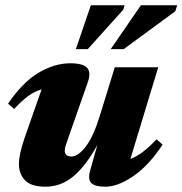

<svg xmlns="http://www.w3.org/2000/svg" viewBox="-20 -690 689 725"><path d="M320.5 -46.5 347.5 -142.5Q304.5 -64 257.5 -24.5Q210.5 15 151.5 15Q98 15 74.8 -9Q51.5 -33 51.5 -70.5Q51.5 -108 73 -169.5L137 -352.5Q110.5 -345 86.2 -327.2Q62 -309.5 33.5 -278.5L10.5 -298.5Q65 -379 125.2 -415Q185.5 -451 245.5 -451Q293.5 -451 309 -433.8Q324.5 -416.5 311.5 -379.5L240 -175.5Q232 -152.5 228.2 -141Q224.5 -129.5 224.5 -121.5Q224.5 -99 250 -99Q275 -99 304 -136.8Q333 -174.5 357 -253L413.5 -436H577.5L472.5 -90Q495.5 -98.5 519.2 -116.2Q543 -134 571 -164L594 -144Q543 -66 484.2 -25.5Q425.5 15 378 15Q338.5 15 324.8 1.2Q311 -12.5 320.5 -46.5ZM398 -504.5 512 -670H649L642 -647.5L447 -504.5ZM266.5 -504.5 323 -670H450.5L445.5 -653.5L311.5 -504.5Z"/></svg>

Font: Newsreader Text ExtraBold
Style: Italic
Weight: 800
Italic angle: -17°
Designer: Hugues Gentile
Foundry: Production Type
Version: Version 1.001